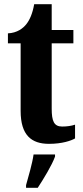

<svg xmlns="http://www.w3.org/2000/svg" viewBox="-20 -680 396 921"><path d="M215 10C278 10 321 -5 340 -16V-82C322 -76 301 -73 278 -73C239 -73 228 -99 228 -159V-472H332V-536H228V-660H144C136 -614 122 -584 107 -565C91 -544 62 -522 18 -520V-472H79V-148C79 -31 131 10 215 10ZM105 208V221H161C189 178 229 113 244 71V61H141C135 105 116 168 105 208Z"/></svg>

Font: Noto Serif Lao ExtraCondensed ExtraBold
Style: Regular
Weight: 800
Width: 2
Designer: Monotype Design Team
Foundry: Monotype Imaging Inc.
Version: Version 2.003